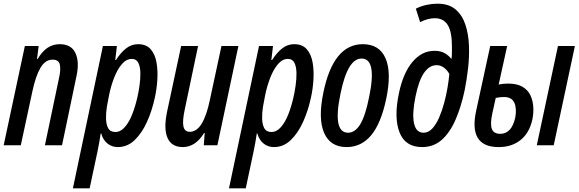

<svg xmlns="http://www.w3.org/2000/svg" viewBox="-22 -789 3143 1043"><path d="M-2 0 113 -539H188L179 -468H182Q207 -510 236.5 -529.5Q266 -549 302 -549Q365 -549 387.5 -501.5Q410 -454 394 -378L315 0H222L299 -367Q309 -411 303 -438Q297 -465 264 -465Q224 -465 198 -421Q172 -377 154 -293L91 0Z M374 234 537 -539H613L604 -463H608Q635 -505 664 -527Q693 -549 728 -549Q773 -549 797 -521Q821 -493 828.5 -448Q836 -403 832.5 -352.5Q829 -302 819 -258Q804 -188 776.5 -127Q749 -66 709.5 -28Q670 10 618 10Q585 10 561 -10Q537 -30 528 -64H525Q517 -10 508 32L465 234ZM605 -72Q633 -72 656.5 -99Q680 -126 697 -170Q714 -214 725 -264Q731 -290 736 -325Q741 -360 740.5 -393Q740 -426 729.5 -447.5Q719 -469 694 -469Q664 -469 639.5 -440Q615 -411 597.5 -365.5Q580 -320 570 -270Q564 -242 558.5 -208.5Q553 -175 554 -143.5Q555 -112 566 -92Q577 -72 605 -72Z M971 10Q910 10 888 -40Q866 -90 886 -184L962 -539H1054L982 -196Q968 -131 974.5 -102Q981 -73 1009 -73Q1047 -73 1074 -118Q1101 -163 1118 -246L1181 -539H1273L1159 0H1085L1090 -67H1087Q1040 10 971 10Z M1222 234 1385 -539H1461L1452 -463H1456Q1483 -505 1512 -527Q1541 -549 1576 -549Q1621 -549 1645 -521Q1669 -493 1676.5 -448Q1684 -403 1680.5 -352.5Q1677 -302 1667 -258Q1652 -188 1624.5 -127Q1597 -66 1557.5 -28Q1518 10 1466 10Q1433 10 1409 -10Q1385 -30 1376 -64H1373Q1365 -10 1356 32L1313 234ZM1453 -72Q1481 -72 1504.5 -99Q1528 -126 1545 -170Q1562 -214 1573 -264Q1579 -290 1584 -325Q1589 -360 1588.5 -393Q1588 -426 1577.5 -447.5Q1567 -469 1542 -469Q1512 -469 1487.5 -440Q1463 -411 1445.5 -365.5Q1428 -320 1418 -270Q1412 -242 1406.5 -208.5Q1401 -175 1402 -143.5Q1403 -112 1414 -92Q1425 -72 1453 -72Z M1861 10Q1772 10 1738.5 -67.5Q1705 -145 1735 -288Q1789 -549 1949 -549Q2039 -549 2072.5 -472Q2106 -395 2076 -252Q2048 -119 1994.5 -54.5Q1941 10 1861 10ZM1869 -68Q1907 -68 1935 -114Q1963 -160 1983 -261Q2027 -471 1942 -471Q1904 -471 1875.5 -423.5Q1847 -376 1827 -277Q1784 -68 1869 -68Z M2271 10Q2180 10 2148.5 -69.5Q2117 -149 2145 -282Q2168 -393 2219 -453Q2270 -513 2338 -513Q2372 -513 2394 -500Q2416 -487 2429 -470H2431Q2433 -487 2433 -505.5Q2433 -524 2433 -538Q2433 -617 2410 -653.5Q2387 -690 2340 -690Q2303 -690 2260 -669L2237 -742Q2265 -756 2295.5 -762.5Q2326 -769 2354 -769Q2416 -769 2452.5 -738Q2489 -707 2506 -655.5Q2523 -604 2525.5 -542Q2528 -480 2520.5 -416.5Q2513 -353 2502 -298Q2483 -209 2453 -139.5Q2423 -70 2378.5 -30Q2334 10 2271 10ZM2279 -68Q2305 -68 2326 -90.5Q2347 -113 2363 -149.5Q2379 -186 2390.5 -228.5Q2402 -271 2409 -312.5Q2416 -354 2419 -387Q2407 -409 2389 -422Q2371 -435 2350 -435Q2311 -435 2282 -394Q2253 -353 2235 -264Q2216 -171 2227 -119.5Q2238 -68 2279 -68Z M2687 10Q2521 10 2565 -189L2641 -539H2733L2687 -330Q2712 -335 2739 -335Q2787 -335 2816.5 -317.5Q2846 -300 2859.5 -271Q2873 -242 2875 -208Q2877 -174 2870 -140Q2854 -67 2806 -28.5Q2758 10 2687 10ZM2894 0 3009 -539H3101L2986 0ZM2652 -171Q2640 -115 2650 -88.5Q2660 -62 2696 -62Q2757 -62 2777 -150Q2786 -200 2772 -231Q2758 -262 2715 -262Q2694 -262 2671 -257Z"/></svg>

Font: Noto Sans ExtraCondensed Medium
Style: Italic
Weight: 500
Width: 2
Italic angle: -12°
Designer: Monotype Design Team
Foundry: Monotype Imaging Inc.
Version: Version 2.013; ttfautohint (v1.8.4.7-5d5b)